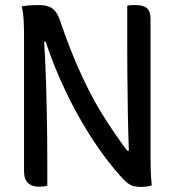

<svg xmlns="http://www.w3.org/2000/svg" viewBox="-20 -729 690 759"><path d="M167 5Q161 7 152 8Q143 9 133 9Q116 9 102.5 2.5Q89 -4 82 -17.5Q75 -31 75 -52Q75 -120 75 -188Q75 -256 75 -324Q75 -392 75 -460Q75 -528 75 -596Q75 -618 73.5 -648Q72 -678 66 -704Q77 -706 87.5 -707Q98 -708 108.5 -708.5Q119 -709 130 -709Q157 -709 173 -703Q189 -697 200 -682.5Q211 -668 220 -640Q236 -593 253.5 -547.5Q271 -502 290.5 -458Q310 -414 332 -370.5Q354 -327 380 -284.5Q406 -242 435.5 -199Q465 -156 499 -112L461 -133H512L490 -109Q489 -150 487.5 -191Q486 -232 485.5 -272.5Q485 -313 484.5 -354.5Q484 -396 483.5 -439.5Q483 -483 483 -530Q483 -575 483 -618.5Q483 -662 483 -706Q489 -708 496.5 -708.5Q504 -709 515 -709Q547 -709 561 -696.5Q575 -684 575 -654Q575 -587 575 -519Q575 -451 575 -383Q575 -315 575 -246.5Q575 -178 575 -109Q575 -81 576 -52.5Q577 -24 580 4Q574 6 568 7Q562 8 555.5 9Q549 10 541 10Q516 10 501.5 4.5Q487 -1 471 -17Q434 -55 390 -114.5Q346 -174 302 -249.5Q258 -325 218.5 -414Q179 -503 149 -600L181 -564H136L153 -595Q156 -545 158.5 -493Q161 -441 162.5 -388Q164 -335 165 -282.5Q166 -230 166.5 -179Q167 -128 167 -80Q167 -58 167 -37Q167 -16 167 5Z"/></svg>

Font: Recursive Casual
Style: Regular
Weight: 400
Version: Version 1.047